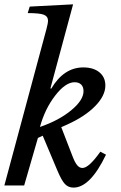

<svg xmlns="http://www.w3.org/2000/svg" viewBox="-21 -850 554 880"><path d="M356.9 -80.1Q386.2 -80.1 439 -154.8L464.8 -141.1Q392.6 9.8 315.9 9.8Q292 9.8 276.6 -6.6Q261.2 -22.9 242.2 -67.9L174.8 -228L152.8 -217.8L89.8 0H-1L191.9 -716.8Q199.2 -745.1 199.2 -753.9Q199.2 -774.9 179.9 -782.5Q160.6 -790 106 -790L115.2 -819.8L314 -830.1L210 -444.8L213.9 -443.8Q271.5 -541 360.8 -541Q407.2 -541 434.6 -518.6Q461.9 -496.1 461.9 -458Q461.9 -411.6 415.3 -363.8Q368.7 -315.9 286.1 -278.8L259.8 -267.1L311 -134.8Q321.8 -106 332.5 -93Q343.3 -80.1 356.9 -80.1ZM162.1 -268.1Q249 -297.9 305.4 -344.5Q361.8 -391.1 361.8 -432.1Q361.8 -451.7 351.1 -462.4Q340.3 -473.1 320.8 -473.1Q279.3 -473.1 231.9 -411.9Q184.6 -350.6 162.1 -268.1Z"/></svg>

Font: Libre Baskerville
Style: Italic
Weight: 400
Designer: Pablo Impallari, Rodrigo Fuenzalida
Foundry: Pablo Impallari, Rodrigo Fuenzalida
Version: Version 1.000